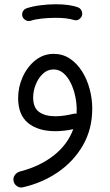

<svg xmlns="http://www.w3.org/2000/svg" viewBox="-20 -584 503 879"><path d="M82.5 -509.3Q79.1 -521 85 -532Q90.8 -543 103 -546.4Q128.9 -555.2 164.8 -559.8Q200.7 -564.5 235.8 -564.5Q301.3 -564.5 339.8 -549.3Q351.6 -543 355.2 -530Q358.9 -517.1 352.1 -505.9Q338.4 -486.3 317.9 -492.7Q286.1 -502.4 235.8 -502.4Q202.1 -502.4 171.1 -499Q140.1 -495.6 120.1 -488.8Q107.9 -485.4 97.2 -491.7Q86.4 -498 82.5 -509.3ZM226.1 -337.4Q267.1 -337.4 299.8 -315.7Q332.5 -293.9 355.5 -257.6Q378.4 -221.2 390.4 -176.8Q402.3 -132.3 402.3 -86.4Q402.3 6.8 359.9 80.8Q317.4 154.8 245.4 204.1Q173.3 253.4 85 273.4Q70.3 276.9 57.6 268.1Q44.9 259.3 42 244.6Q39.1 229.5 48.1 217.3Q57.1 205.1 71.3 201.2Q162.6 177.7 226.1 127.7Q289.6 77.6 315.4 7.3Q272.9 16.6 233.9 16.6Q154.3 16.6 108.6 -20.8Q63 -58.1 63 -135.3Q63 -185.5 84 -231.9Q105 -278.3 141.8 -307.9Q178.7 -337.4 226.1 -337.4ZM131.8 -137.7Q131.8 -91.3 158.9 -71.5Q186 -51.8 233.4 -51.8Q253.9 -51.8 274.9 -54.9Q295.9 -58.1 316.4 -63Q323.2 -64.9 330.6 -63.5Q331.1 -73.7 331.1 -84Q331.1 -112.8 324.2 -144.5Q317.4 -176.3 304 -203.9Q290.5 -231.4 270.8 -248.8Q251 -266.1 224.6 -266.1Q197.3 -266.1 176.3 -246.3Q155.3 -226.6 143.6 -196.8Q131.8 -167 131.8 -137.7Z"/></svg>

Font: Mikhak-DS2-FD Regular
Style: Regular
Weight: 400
Designer: Amin Abedi
Version: Version 3.4